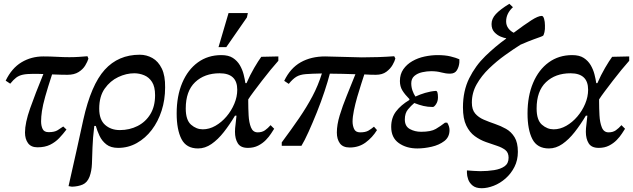

<svg xmlns="http://www.w3.org/2000/svg" viewBox="-20 -770 3343 1014"><path d="M178 8Q144 8 128 -14Q112 -36 112 -70Q112 -121 139 -197.5Q166 -274 209 -379Q191 -380 176.5 -380Q162 -380 155 -380Q121 -380 100.5 -375.5Q80 -371 65.5 -360Q51 -349 34 -328L10 -344Q42 -410 93.5 -441Q145 -472 209 -472Q245 -472 280 -470Q315 -468 346 -468Q372 -468 395.5 -469.5Q419 -471 442 -473L447 -460Q442 -444 430 -424Q418 -404 395 -389.5Q372 -375 336 -375Q323 -375 301 -375.5Q279 -376 255 -377Q232 -307 219 -260.5Q206 -214 201.5 -183.5Q197 -153 197 -129Q197 -106 205 -89Q213 -72 237 -72Q268 -72 284.5 -82.5Q301 -93 314 -102L331 -86Q313 -62 292.5 -40.5Q272 -19 244.5 -5.5Q217 8 178 8Z M360 216 342 213Q365 114 384.5 24Q404 -66 420 -138Q461 -322 533 -401.5Q605 -481 718 -481Q754 -481 785 -463.5Q816 -446 834.5 -408Q853 -370 852 -308Q852 -243 833.5 -185.5Q815 -128 781.5 -84Q748 -40 702.5 -14.5Q657 11 604 11Q565 11 541.5 -7.5Q518 -26 505.5 -53Q493 -80 486 -105H478Q470 -40 468.5 9Q467 58 465.5 95.5Q464 133 453 163Q441 194 417 204.5Q393 215 360 216ZM613 -83Q664 -83 706.5 -104.5Q749 -126 774 -167Q799 -208 799 -267Q799 -312 783 -337Q767 -362 741.5 -372.5Q716 -383 689 -383Q647 -383 604.5 -363Q562 -343 533 -302Q504 -261 504 -196Q504 -138 535 -110.5Q566 -83 613 -83Z M1026 14Q964 14 938.5 -35.5Q913 -85 913 -171Q913 -263 942.5 -332.5Q972 -402 1025 -440.5Q1078 -479 1149 -479Q1187 -479 1210 -464Q1233 -449 1246.5 -426Q1260 -403 1266.5 -377.5Q1273 -352 1276 -331H1282Q1300 -373 1322.5 -411.5Q1345 -450 1360 -470L1450 -472V-449Q1432 -429 1409 -401Q1386 -373 1363 -343Q1340 -313 1320.5 -287Q1301 -261 1291 -245V-244Q1291 -241 1291 -233Q1291 -199 1293 -161Q1295 -123 1305.5 -97Q1316 -71 1341 -71Q1364 -71 1379.5 -82Q1395 -93 1409 -109L1428 -90Q1422 -81 1411.5 -64.5Q1401 -48 1384 -30.5Q1367 -13 1343.5 -1Q1320 11 1289 11Q1251 11 1236 -13Q1221 -37 1221 -74Q1221 -92 1224 -113Q1227 -134 1229 -159H1221Q1193 -112 1162 -72.5Q1131 -33 1097 -9.5Q1063 14 1026 14ZM1051 -87Q1085 -87 1117.5 -105.5Q1150 -124 1176 -154.5Q1202 -185 1217.5 -222Q1233 -259 1233 -296Q1233 -383 1140 -383Q1060 -383 1010.5 -336Q961 -289 961 -197Q961 -136 989 -111.5Q1017 -87 1051 -87ZM1175 -521H1134L1187 -701H1289L1284 -678Z M1505 -327 1481 -343Q1513 -410 1568 -441Q1623 -472 1697 -472Q1749 -471 1794.5 -469.5Q1840 -468 1891 -467Q1936 -467 1978.5 -468.5Q2021 -470 2062 -473L2068 -461Q2065 -448 2053.5 -427.5Q2042 -407 2020.5 -391Q1999 -375 1965 -375Q1952 -375 1936 -375.5Q1920 -376 1904 -377Q1898 -358 1887.5 -326Q1877 -294 1866.5 -257.5Q1856 -221 1849 -186.5Q1842 -152 1842 -128Q1842 -107 1850 -89Q1858 -71 1882 -71Q1910 -71 1925.5 -80Q1941 -89 1955 -101L1971 -83Q1947 -44 1911 -17.5Q1875 9 1827 9Q1791 9 1775 -13Q1759 -35 1759 -70Q1759 -111 1774 -160.5Q1789 -210 1811.5 -265Q1834 -320 1857 -378Q1826 -379 1790 -380Q1754 -381 1722 -381Q1712 -342 1694 -287.5Q1676 -233 1653.5 -177Q1631 -121 1609.5 -73.5Q1588 -26 1572 0H1468V-18Q1520 -88 1560 -146.5Q1600 -205 1630 -261.5Q1660 -318 1680 -382Q1625 -381 1594.5 -378.5Q1564 -376 1545 -364.5Q1526 -353 1505 -327Z M2184 14Q2126 14 2086 -14.5Q2046 -43 2046 -100Q2046 -148 2071.5 -181.5Q2097 -215 2142 -242V-247Q2119 -270 2105.5 -291.5Q2092 -313 2092 -342Q2092 -378 2110 -404Q2128 -430 2157.5 -447Q2187 -464 2222.5 -471.5Q2258 -479 2291 -479Q2331 -479 2359.5 -472Q2388 -465 2406 -457V-440Q2404 -417 2393 -399Q2382 -381 2357 -381Q2334 -381 2310.5 -387.5Q2287 -394 2257 -394Q2234 -394 2209.5 -388.5Q2185 -383 2168.5 -369Q2152 -355 2152 -330Q2152 -310 2158.5 -291.5Q2165 -273 2174 -260Q2197 -271 2225.5 -279.5Q2254 -288 2282 -290Q2293 -290 2293 -256Q2293 -235 2283 -220Q2273 -205 2266 -205Q2239 -205 2216 -210.5Q2193 -216 2168 -226Q2151 -212 2134.5 -192Q2118 -172 2118 -139Q2118 -103 2144.5 -88.5Q2171 -74 2204 -74Q2256 -74 2281.5 -89Q2307 -104 2330 -122H2342Q2354 -103 2354 -83Q2354 -46 2326.5 -25Q2299 -4 2259.5 5Q2220 14 2184 14Z M2524 224Q2493 224 2476 210Q2459 196 2452.5 177Q2446 158 2446 143V130Q2462 131 2481 132.5Q2500 134 2516 134Q2555 134 2589.5 128.5Q2624 123 2645 108Q2666 93 2666 63Q2666 36 2649 22.5Q2632 9 2604.5 0Q2577 -9 2546 -20Q2515 -31 2487.5 -51Q2460 -71 2442.5 -107Q2425 -143 2425 -203Q2425 -290 2458 -356.5Q2491 -423 2543.5 -474Q2596 -525 2653 -566V-568Q2643 -569 2624.5 -576.5Q2606 -584 2591 -600Q2576 -616 2576 -643Q2576 -671 2598.5 -695.5Q2621 -720 2670 -750L2689 -732Q2653 -699 2653 -657Q2653 -637 2664 -621.5Q2675 -606 2693 -597Q2749 -639 2785.5 -662.5Q2822 -686 2841 -686Q2849 -686 2853.5 -670.5Q2858 -655 2858 -636Q2859 -615 2855.5 -600.5Q2852 -586 2849 -582Q2845 -579 2834 -575Q2823 -571 2798 -562Q2773 -553 2729 -534Q2691 -510 2647 -478.5Q2603 -447 2563 -408.5Q2523 -370 2497.5 -325Q2472 -280 2472 -228Q2472 -191 2489.5 -170.5Q2507 -150 2535 -138Q2563 -126 2594 -115.5Q2625 -105 2652.5 -89.5Q2680 -74 2697.5 -45.5Q2715 -17 2715 32Q2715 76 2697 111.5Q2679 147 2650 172.5Q2621 198 2587.5 211Q2554 224 2524 224Z M2879 14Q2817 14 2791.5 -35.5Q2766 -85 2766 -171Q2766 -263 2795.5 -332.5Q2825 -402 2878 -440.5Q2931 -479 3002 -479Q3040 -479 3063 -464Q3086 -449 3099.5 -426Q3113 -403 3119.5 -377.5Q3126 -352 3129 -331H3135Q3153 -373 3175.5 -411.5Q3198 -450 3213 -470L3303 -472V-449Q3285 -429 3262 -401Q3239 -373 3216 -343Q3193 -313 3173.5 -287Q3154 -261 3144 -245V-244Q3144 -241 3144 -233Q3144 -199 3146 -161Q3148 -123 3158.5 -97Q3169 -71 3194 -71Q3217 -71 3232.5 -82Q3248 -93 3262 -109L3281 -90Q3275 -81 3264.5 -64.5Q3254 -48 3237 -30.5Q3220 -13 3196.5 -1Q3173 11 3142 11Q3104 11 3089 -13Q3074 -37 3074 -74Q3074 -92 3077 -113Q3080 -134 3082 -159H3074Q3046 -112 3015 -72.5Q2984 -33 2950 -9.5Q2916 14 2879 14ZM2904 -87Q2938 -87 2970.5 -105.5Q3003 -124 3029 -154.5Q3055 -185 3070.5 -222Q3086 -259 3086 -296Q3086 -383 2993 -383Q2913 -383 2863.5 -336Q2814 -289 2814 -197Q2814 -136 2842 -111.5Q2870 -87 2904 -87Z"/></svg>

Font: STIX Two Text Medium
Style: Italic
Weight: 500
Italic angle: -12°
Designer: Ross Mills, John Hudson & Paul Hanslow, Tiro Typeworks Ltd; with prior portions MicroPress Inc. and Coen Hoffman, Elsevi
Foundry: Tiro Typeworks Ltd
Version: Version 2.13 b171